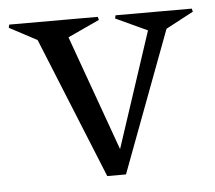

<svg xmlns="http://www.w3.org/2000/svg" viewBox="-78 -443 543 484"><g transform="rotate(-5 193.0 -201.0)"><path d="M-40 -394 -38.1 -401.9H186L188 -394L107.9 -356.9L212.9 -64.9L309.1 -356.9L229 -394L231 -401.9H423.8L425.8 -394L356 -356.9L222.2 0H174.8L29.8 -356.9Z"/></g></svg>

Font: Halibut Cnd
Style: Regular
Weight: 400
Width: 3
Designer: Matteo Maggi
Foundry: Collletttivo
Version: Version 3.080 | FøM Fix